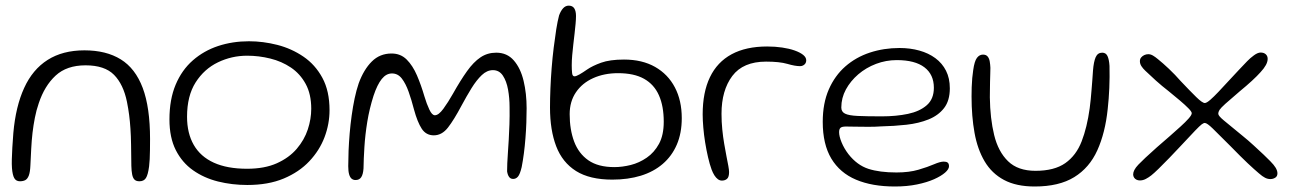

<svg xmlns="http://www.w3.org/2000/svg" viewBox="-20 -648 4696 698"><path d="M52.5 11Q38.5 11 32 -0.2Q25.5 -11.5 23.5 -37Q22.5 -51 23 -69.2Q23.5 -87.5 24.8 -111.5Q26 -135.5 28.5 -164.5Q37 -261 67.8 -328.2Q98.5 -395.5 153.2 -430.2Q208 -465 287 -465Q366 -465 419 -432.2Q472 -399.5 498.8 -328.5Q525.5 -257.5 525.5 -142.5Q525.5 -120.5 525.2 -102.2Q525 -84 524.2 -69.2Q523.5 -54.5 522 -43Q518 -12.5 510.5 -0.8Q503 11 487 11Q475 11 469 5Q463 -1 460.5 -13.5Q458 -26 457.5 -45Q457 -88.5 456.5 -121.5Q456 -154.5 454.2 -180.5Q452.5 -206.5 449.5 -229.8Q446.5 -253 441.5 -278Q428.5 -341.5 394.5 -376Q360.5 -410.5 291 -410.5Q222.5 -410.5 182.2 -373.2Q142 -336 121 -273Q112 -247 106.8 -220Q101.5 -193 98.2 -165Q95 -137 93.5 -107.2Q92 -77.5 90.5 -46.5Q89.5 -22.5 84.8 -10Q80 2.5 72 6.8Q64 11 52.5 11Z M879 24.5Q823.5 24.5 772.5 11.8Q721.5 -1 681.8 -29Q642 -57 619 -102.5Q596 -148 596 -214Q596 -286.5 618.5 -340Q641 -393.5 681 -428.5Q721 -463.5 773.2 -480.8Q825.5 -498 885 -498Q936.5 -498 988.2 -484.8Q1040 -471.5 1083 -442.2Q1126 -413 1152 -365Q1178 -317 1178 -247.5Q1178 -197.5 1159.8 -149.2Q1141.5 -101 1104.5 -61.8Q1067.5 -22.5 1011.5 1Q955.5 24.5 879 24.5ZM878 -34.5Q942 -34.5 986.5 -54.5Q1031 -74.5 1058.8 -107Q1086.5 -139.5 1099 -177.5Q1111.5 -215.5 1111.5 -252.5Q1111.5 -306 1091.2 -343Q1071 -380 1037.5 -402.5Q1004 -425 962.5 -435.2Q921 -445.5 878.5 -445.5Q822.5 -445.5 772.5 -421.5Q722.5 -397.5 691.2 -348.5Q660 -299.5 660 -223.5Q660 -163.5 684.5 -121Q709 -78.5 757.5 -56.5Q806 -34.5 878 -34.5Z M1272.5 6.5Q1264.5 6.5 1258.5 1.8Q1252.5 -3 1249.2 -14.2Q1246 -25.5 1246 -44Q1246 -69.5 1247.2 -100Q1248.5 -130.5 1251.2 -163.2Q1254 -196 1258.5 -228.2Q1263 -260.5 1269.2 -290.2Q1275.5 -320 1284 -345Q1302.5 -395.5 1331.8 -424.5Q1361 -453.5 1403.5 -453.5Q1436.5 -453.5 1458.5 -431.5Q1480.5 -409.5 1495.8 -374Q1511 -338.5 1523 -297.5Q1531 -270.5 1540.8 -249.8Q1550.5 -229 1561 -229Q1574.5 -229 1591.8 -252.5Q1609 -276 1626.5 -307Q1654 -356 1677.8 -389.2Q1701.5 -422.5 1726.8 -439.5Q1752 -456.5 1784 -456.5Q1823.5 -456.5 1848 -428.2Q1872.5 -400 1883.5 -354Q1894.5 -308 1894.5 -254.5Q1894.5 -229.5 1893.5 -201.8Q1892.5 -174 1890.2 -145.5Q1888 -117 1884.5 -90.2Q1881 -63.5 1876.5 -40.5Q1870.5 -15 1863.2 -6.2Q1856 2.5 1845.5 2.5Q1836 2.5 1830.8 -4.8Q1825.5 -12 1823.5 -25Q1823.5 -37.5 1824.2 -54.8Q1825 -72 1826.5 -93.5Q1828 -115 1829.5 -140.5Q1831 -166 1832 -195.8Q1833 -225.5 1832.5 -259Q1832.5 -291.5 1827 -322.2Q1821.5 -353 1808.2 -373Q1795 -393 1772 -393Q1750.5 -393 1731.5 -375Q1712.5 -357 1694.2 -327.5Q1676 -298 1657.5 -263.5Q1630.5 -212.5 1608.5 -184.2Q1586.5 -156 1557 -156Q1529 -156 1513.2 -180Q1497.5 -204 1485 -250Q1476 -285 1465.5 -314.5Q1455 -344 1440.8 -362.5Q1426.5 -381 1405 -381Q1384 -381 1367.8 -360.8Q1351.5 -340.5 1338 -300Q1323 -253 1315.2 -205.2Q1307.5 -157.5 1304.8 -114Q1302 -70.5 1301.5 -35.5Q1300 -14 1293.2 -3.8Q1286.5 6.5 1272.5 6.5Z M2206 5Q2124 5 2074.2 -26.2Q2024.5 -57.5 2002 -116.2Q1979.5 -175 1979.5 -257Q1979.5 -289 1981 -326Q1982.5 -363 1985.5 -401Q1988.5 -439 1993 -475.2Q1997.5 -511.5 2002.2 -541.5Q2007 -571.5 2012.5 -592Q2018.5 -608.5 2027.2 -618Q2036 -627.5 2047.5 -627.5Q2061.5 -627.5 2067.8 -617.5Q2074 -607.5 2074 -590Q2074 -578 2072.5 -561.5Q2071 -545 2068.8 -525.8Q2066.5 -506.5 2064.2 -486.2Q2062 -466 2060.2 -447Q2058.5 -428 2058.5 -410.5Q2058.5 -394.5 2059.8 -382.5Q2061 -370.5 2068.5 -370.5Q2074.5 -370.5 2086.8 -377.5Q2099 -384.5 2114 -395Q2133.5 -408.5 2165.2 -420Q2197 -431.5 2248.5 -431.5Q2314.5 -431.5 2361.5 -404.8Q2408.5 -378 2433.5 -330.2Q2458.5 -282.5 2458.5 -218.5Q2458.5 -164 2440.5 -122.2Q2422.5 -80.5 2389.2 -52Q2356 -23.5 2309.5 -9.2Q2263 5 2206 5ZM2213.5 -40.5Q2242 -40.5 2273 -48.2Q2304 -56 2331.2 -74.8Q2358.5 -93.5 2375.8 -125.2Q2393 -157 2393 -205.5Q2393 -262 2375.5 -301.5Q2358 -341 2321.5 -361.5Q2285 -382 2227 -382Q2176.5 -382 2136.5 -364Q2096.5 -346 2073.8 -312.5Q2051 -279 2051 -233Q2051 -177 2067.2 -133.5Q2083.5 -90 2119 -65.2Q2154.5 -40.5 2213.5 -40.5Z M2604.5 8.5Q2596.5 8.5 2589.8 3.5Q2583 -1.5 2577.2 -10.5Q2571.5 -19.5 2567 -31.5Q2560 -50.5 2554 -76.5Q2548 -102.5 2543.5 -130.2Q2539 -158 2536.8 -184.5Q2534.5 -211 2534.5 -232Q2534.5 -312.5 2561 -367.5Q2587.5 -422.5 2639.8 -450.8Q2692 -479 2769 -479Q2798 -479 2823.5 -475.2Q2849 -471.5 2868.8 -464.5Q2888.5 -457.5 2899.8 -448.5Q2911 -439.5 2911 -428.5Q2911 -422 2907.8 -417.2Q2904.5 -412.5 2899.5 -410Q2894.5 -407.5 2888.5 -407.5Q2870.5 -407.5 2842.2 -415.8Q2814 -424 2765 -424Q2681.5 -424 2642.2 -371.8Q2603 -319.5 2603 -234.5Q2603 -205 2605.8 -177.5Q2608.5 -150 2612.8 -125.2Q2617 -100.5 2621 -80Q2625 -59.5 2627.8 -44.8Q2630.5 -30 2630.5 -22.5Q2630.5 -4.5 2623.2 2Q2616 8.5 2604.5 8.5Z M3233 30Q3150.5 30 3092 5.2Q3033.5 -19.5 3002.2 -71.5Q2971 -123.5 2971 -205Q2971 -272.5 2993 -322.8Q3015 -373 3053.2 -406.5Q3091.5 -440 3142.2 -456.8Q3193 -473.5 3250 -473.5Q3289 -473.5 3322.2 -464.2Q3355.5 -455 3380.5 -436.5Q3405.5 -418 3419.2 -390.8Q3433 -363.5 3433 -327Q3433 -282 3412 -255Q3391 -228 3355.5 -213.8Q3320 -199.5 3275.2 -194.5Q3230.5 -189.5 3182.5 -188.5Q3163 -187 3137.2 -187Q3111.5 -187 3088.8 -187.5Q3066 -188 3055.5 -188Q3041 -188 3035.8 -183.5Q3030.5 -179 3030.5 -167.5Q3030.5 -152.5 3039.5 -130.5Q3048.5 -108.5 3064.5 -87.5Q3096 -47.5 3137 -34.2Q3178 -21 3239 -21Q3285 -21 3319 -31Q3353 -41 3375.5 -50.8Q3398 -60.5 3411 -60.5Q3420.5 -60.5 3425.2 -56.8Q3430 -53 3430 -43.5Q3430 -33 3415.8 -20.5Q3401.5 -8 3375.8 3.5Q3350 15 3313.8 22.5Q3277.5 30 3233 30ZM3186 -225Q3238 -225 3280.8 -234Q3323.5 -243 3349.2 -265.5Q3375 -288 3375 -329Q3375 -377 3340.8 -403.2Q3306.5 -429.5 3240 -429.5Q3201 -429.5 3164.8 -415.8Q3128.5 -402 3100.2 -377.8Q3072 -353.5 3055.2 -322.8Q3038.5 -292 3038.5 -257Q3038.5 -241.5 3052.2 -234.8Q3066 -228 3098.2 -226.5Q3130.5 -225 3186 -225Z M3741.5 30Q3674.5 30 3630 6.2Q3585.5 -17.5 3559.5 -61.5Q3533.5 -105.5 3522.8 -165.2Q3512 -225 3512 -297Q3512 -313.5 3512.5 -330.8Q3513 -348 3514.5 -364.2Q3516 -380.5 3518 -393Q3522.5 -425.5 3531.5 -437.5Q3540.5 -449.5 3553.5 -449.5Q3565 -449.5 3570.8 -442.2Q3576.5 -435 3578.2 -424Q3580 -413 3580.5 -401.5Q3580.5 -392.5 3580 -379Q3579.5 -365.5 3579.2 -350.2Q3579 -335 3578.8 -320.2Q3578.5 -305.5 3578.5 -294Q3579.5 -217.5 3594.2 -157Q3609 -96.5 3644.8 -61.8Q3680.5 -27 3744.5 -27Q3813 -27 3852.8 -55Q3892.5 -83 3912.2 -134Q3932 -185 3941.5 -254.5Q3943.5 -270 3945.2 -286.8Q3947 -303.5 3948.2 -320.8Q3949.5 -338 3951 -356Q3952.5 -374 3953.5 -391.5Q3956 -423.5 3963.2 -440Q3970.5 -456.5 3987 -456.5Q4000.5 -456.5 4006.2 -444.2Q4012 -432 4013.5 -408.5Q4014 -388 4013.8 -368Q4013.5 -348 4012.8 -328.2Q4012 -308.5 4010.5 -289.5Q4009 -270.5 4007 -252Q3998 -165 3969.2 -101.5Q3940.5 -38 3885.2 -4Q3830 30 3741.5 30Z M4124 8Q4117 8 4111.5 5.2Q4106 2.5 4102.8 -2.5Q4099.5 -7.5 4099.5 -14Q4099.5 -21.5 4104 -30.2Q4108.5 -39 4118.5 -49.5Q4126 -57.5 4144 -74.5Q4162 -91.5 4185.5 -112.2Q4209 -133 4232.5 -153Q4254 -172 4272 -188.2Q4290 -204.5 4301.2 -217.2Q4312.5 -230 4312.5 -236.5Q4312.5 -242 4300.5 -254.2Q4288.5 -266.5 4269.2 -282.8Q4250 -299 4228.5 -316.5Q4204.5 -335 4182 -355.2Q4159.5 -375.5 4143.5 -391Q4135 -399 4129.5 -407.5Q4124 -416 4124 -425.5Q4124 -433.5 4128.5 -439Q4133 -444.5 4140 -447.8Q4147 -451 4154.5 -451Q4163 -451 4171.5 -446Q4180 -441 4189.5 -433Q4207 -419 4229.5 -397.8Q4252 -376.5 4272.5 -353Q4306.5 -317 4328.8 -295.2Q4351 -273.5 4360 -273.5Q4366.5 -273.5 4379.8 -285Q4393 -296.5 4409.5 -314Q4426 -331.5 4443 -350Q4469 -378.5 4484.2 -394.2Q4499.5 -410 4514 -425.5Q4525 -437 4538.8 -447Q4552.5 -457 4563 -457Q4574.5 -457 4581.5 -450.8Q4588.5 -444.5 4588.5 -434Q4588.5 -423.5 4582 -411.5Q4575.5 -399.5 4562.5 -385.5Q4550.5 -372 4531.2 -354.2Q4512 -336.5 4487 -316Q4451 -285.5 4434.5 -270.5Q4418 -255.5 4413.5 -248.5Q4409 -241.5 4409 -234Q4409 -227 4428.8 -210.5Q4448.5 -194 4497.5 -154Q4518 -137.5 4537.8 -119.2Q4557.5 -101 4573.8 -85.8Q4590 -70.5 4598 -62Q4611.5 -48.5 4617.8 -37.8Q4624 -27 4624 -18Q4624 -12.5 4622 -8.5Q4620 -4.5 4616 -2Q4612 0.5 4607.5 1.8Q4603 3 4598 3Q4588.5 3 4579 -1.8Q4569.5 -6.5 4556.5 -18Q4541 -31 4516.2 -54.2Q4491.5 -77.5 4452.5 -117.5Q4409.5 -160.5 4388.8 -180.8Q4368 -201 4360 -201Q4355.5 -201 4348.5 -195.8Q4341.5 -190.5 4324.5 -172.8Q4307.5 -155 4272 -117Q4252.5 -96 4231 -73.8Q4209.5 -51.5 4192 -34.5Q4174.5 -17.5 4165.5 -10.5Q4156 -3 4145.5 2.5Q4135 8 4124 8Z"/></svg>

Font: Gluten ExtraLight
Style: Regular
Weight: 250
Designer: Tyler Finck
Foundry: Etcetera Type Company
Version: Version 1.300